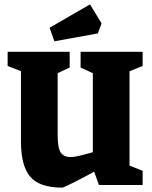

<svg xmlns="http://www.w3.org/2000/svg" viewBox="-20 -847 698 879"><path d="M76 -198V-521L15 -545V-610H299V-538L244 -512V-230Q244 -168 258.5 -148Q273 -128 303 -128Q323 -128 360 -138Q397 -148 405 -150V-512L349 -538V-610H633V-545L573 -521V-89L633 -65V0H433L411 -61Q373 -40 322 -14Q271 12 265 12Q161 12 118.5 -38Q76 -88 76 -198ZM229 -658 207 -720 392 -827 445 -740 428 -694Z"/></svg>

Font: Grenze ExtraBold
Style: Regular
Weight: 800
Designer: Renata Polastri
Foundry: Omnibus-Type
Version: Version 1.002; ttfautohint (v1.8)